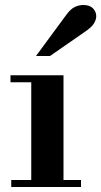

<svg xmlns="http://www.w3.org/2000/svg" viewBox="-20 -748 405 768"><path d="M105 -15V-431H234V-15ZM25 0V-28H304V0ZM22 -419V-447H234V-419ZM124 -524 244 -687Q262 -712 279 -720Q296 -728 313 -728Q339 -728 352 -714.5Q365 -701 365 -683Q365 -670 356 -654.5Q347 -639 317 -619L180 -524Z"/></svg>

Font: Libre Bodoni SemiBold
Style: Regular
Weight: 600
Designer: Pablo Impallari, Rodrigo Fuenzalida
Foundry: Impallari Type
Version: Version 2.005;gftools[0.9.23]